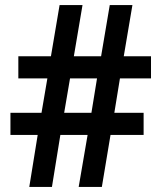

<svg xmlns="http://www.w3.org/2000/svg" viewBox="-20 -734 633 754"><path d="M451 -426 429 -291H544V-204H414L380 0H289L324 -204H217L184 0H95L128 -204H21V-291H143L166 -426H52V-513H180L214 -714H304L270 -513H377L411 -714H500L466 -513H573V-426ZM232 -291H339L361 -426H255Z"/></svg>

Font: Noto Sans Lao UI SemCond SemBd
Style: Regular
Weight: 600
Width: 4
Designer: Monotype Design Team
Foundry: Monotype Imaging Inc.
Version: Version 2.000; ttfautohint (v1.8.4.7-5d5b)